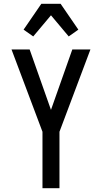

<svg xmlns="http://www.w3.org/2000/svg" viewBox="-20 -997 540 1017"><path d="M205 0V-299L41 -735H137L250 -415L363 -735H459L295 -299V0ZM156 -804 105 -840 199 -977H301L395 -840L344 -804L250 -916Z"/></svg>

Font: Iosevka Custom Medium
Style: Regular
Weight: 500
Monospace: yes
Designer: Belleve Invis
Foundry: Belleve Invis
Version: Version 32.5.0; ttfautohint (v1.8.4)